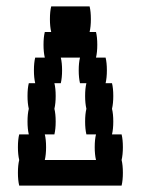

<svg xmlns="http://www.w3.org/2000/svg" viewBox="-20 -580 440 600"><path d="M360 -80Q364 -64 364 -40Q364 -17 360 0H40Q36 -17 36 -40Q36 -64 40 -80Q36 -97 36 -120Q36 -144 40 -160H70Q66 -177 66 -200Q66 -224 70 -240Q66 -257 66 -280Q66 -304 70 -320H90Q86 -337 86 -360Q86 -384 90 -400H120Q116 -417 116 -440Q116 -464 120 -480H140Q136 -497 136 -520Q136 -544 140 -560H260Q264 -544 264 -520Q264 -497 260 -480H280Q284 -464 284 -440Q284 -417 280 -400H310Q314 -384 314 -360Q314 -337 310 -320H330Q334 -304 334 -280Q334 -257 330 -240Q334 -224 334 -200Q334 -177 330 -160H360Q364 -144 364 -120Q364 -97 360 -80ZM276 -120Q276 -144 280 -160H250Q246 -177 246 -200Q246 -224 250 -240Q246 -257 246 -280Q246 -304 250 -320H230Q226 -337 226 -360Q226 -384 230 -400H170Q174 -384 174 -360Q174 -337 170 -320H150Q154 -304 154 -280Q154 -257 150 -240Q154 -224 154 -200Q154 -177 150 -160H120Q124 -144 124 -120Q124 -97 120 -80H280Q276 -97 276 -120Z"/></svg>

Font: VT323
Style: Regular
Weight: 400
Monospace: yes
Designer: Peter Hull
Version: Version 2.000